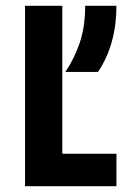

<svg xmlns="http://www.w3.org/2000/svg" viewBox="-20 -645 457 665"><path d="M66.7 0V-625H195.8V-112.5H383.3V0ZM206.2 -395.8Q236.1 -438.9 255.6 -495.1Q275 -551.4 275 -625H383.3Q383.3 -559.7 367.7 -502.1Q352.1 -444.4 319.4 -395.8Z"/></svg>

Font: co2trust
Style: Bold
Weight: 700
Designer: Kristian Moeller
Foundry: Dicotype
Version: Version 1.000